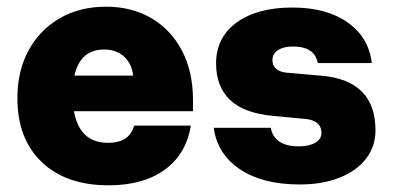

<svg xmlns="http://www.w3.org/2000/svg" viewBox="-20 -538 1174 574"><path d="M32 -244.5Q32 -326 65.5 -387.5Q99 -449 158.8 -483.5Q218.5 -518 297 -518Q373.5 -518 432 -484Q490.5 -450 523.8 -387Q557 -324 557 -238V-205.5H201Q218 -111 303 -111Q367 -111 381 -162.5H550.5Q537 -78 473 -31Q409 16 304.5 16Q177.5 16 104.8 -53.5Q32 -123 32 -244.5ZM291.5 -390Q220 -390 202.5 -312H378Q374 -348 350.8 -369Q327.5 -390 291.5 -390Z M897 -182 796.5 -191.5Q709 -199.5 667.5 -239.5Q626 -279.5 626 -348.5Q626 -425.5 687.2 -470.5Q748.5 -515.5 854 -515.5Q956 -515.5 1019.2 -471Q1082.5 -426.5 1091.5 -349.5H930Q921 -399 855.5 -399Q827.5 -399 811 -388Q794.5 -377 794.5 -358.5Q794.5 -326.5 834 -321L942.5 -311.5Q1102.5 -297 1102.5 -148.5Q1102.5 -100 1074.2 -63.5Q1046 -27 995 -6.8Q944 13.5 876 13.5Q765 13.5 697.2 -32Q629.5 -77.5 619 -156H789.5Q799.5 -100.5 873.5 -100.5Q904 -100.5 922.5 -111.2Q941 -122 941 -141Q941 -176 897 -182Z"/></svg>

Font: Overused Grotesk ExtraBold
Style: Regular
Weight: 800
Version: Version 0.004